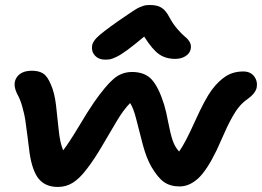

<svg xmlns="http://www.w3.org/2000/svg" viewBox="-20 -760 1037 760"><path d="M396 -523.9Q371.1 -523.9 356.4 -539.3Q341.8 -554.7 344.2 -577.1Q345.7 -593.3 363.8 -611.6Q381.8 -629.9 446.8 -675.8Q455.6 -681.6 472.9 -693.6Q490.2 -705.6 495.8 -709.2Q501.5 -712.9 513.2 -720.5Q524.9 -728 529.8 -730Q534.7 -731.9 543.5 -735.4Q552.2 -738.8 559.1 -739.5Q565.9 -740.2 574.2 -740.2Q603 -740.2 620.1 -729Q637.2 -717.8 650.9 -690.9Q665 -664.6 683.3 -643.8Q701.7 -623 713.1 -614Q724.6 -605 731.2 -593Q737.8 -581.1 734.9 -565.9Q731.4 -548.3 714.1 -537.6Q696.8 -526.9 673.8 -526.9Q636.2 -526.9 609.6 -545.4Q583 -564 550.8 -615.2Q511.7 -582.5 485.6 -563.2Q459.5 -543.9 442.4 -535.6Q425.3 -527.3 417 -525.6Q408.7 -523.9 396 -523.9ZM209 -20Q160.2 -20 134 -51.3Q107.9 -82.5 97.2 -153.8Q94.7 -171.9 88.9 -219.7Q83 -267.6 79.8 -287.4Q76.7 -307.1 68.6 -336.4Q60.5 -365.7 49.8 -384.8Q28.3 -425.3 45.4 -452.6Q62.5 -480 106.9 -480Q133.8 -480 150.9 -469Q168 -458 181.2 -425.8Q195.8 -393.6 201.7 -344Q207.5 -294.4 212.4 -244.9Q217.3 -195.3 230 -165Q252 -192.9 290.8 -257.6Q329.6 -322.3 352.1 -355Q397.9 -420.4 429.7 -447.8Q461.4 -475.1 502.9 -475.1Q553.7 -475.1 581.1 -444.6Q608.4 -414.1 629.9 -345.2Q637.7 -319.3 646 -275.4Q654.3 -231.4 663.3 -204.6Q672.4 -177.7 689 -160.2Q712.4 -192.4 752 -280.3Q791.5 -368.2 818.8 -404.8Q845.2 -439.9 874.5 -458.5Q903.8 -477.1 942.9 -477.1Q971.2 -477.1 985.8 -458Q1000.5 -439 996.1 -413.1Q990.2 -389.2 959 -367.2Q941.9 -355.5 927.5 -338.4Q913.1 -321.3 900.6 -298.8Q888.2 -276.4 879.2 -257.6Q870.1 -238.8 857.7 -210.2Q845.2 -181.6 837.9 -166Q798.3 -84.5 763.7 -53.2Q729 -22 690.9 -22Q654.3 -22 629.4 -39.3Q604.5 -56.6 579.1 -100.1Q559.1 -135.3 545.2 -187.7Q531.2 -240.2 520 -285.6Q508.8 -331.1 495.1 -352.1Q470.2 -327.1 444.1 -283.9Q418 -240.7 386.5 -186.3Q355 -131.8 324.2 -91.8Q295.9 -54.2 269 -37.1Q242.2 -20 209 -20Z"/></svg>

Font: Shantell Sans Irregular
Style: Italic
Weight: 600
Italic angle: -11.31°
Designer: Stephen Nixon, Anya Danilova, Shantell Martin
Foundry: Arrow Type
Version: Version 1.006;[9816181b4]